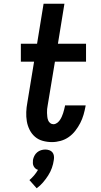

<svg xmlns="http://www.w3.org/2000/svg" viewBox="-20 -755 540 1031"><path d="M259 8Q234 8 210 1.5Q186 -5 168 -20.5Q150 -36 139 -58Q128 -80 124 -104Q120 -128 121 -153.5Q122 -179 127 -205L163 -424H92V-520H179L214 -735H326L291 -520H442V-424H275L236 -189Q234 -179 233 -169Q232 -159 232.5 -148.5Q233 -138 234 -128Q235 -118 238.5 -109Q242 -100 249.5 -94Q257 -88 267 -88Q277 -88 286 -94.5Q295 -101 301 -109.5Q307 -118 311.5 -128Q316 -138 319 -147.5Q322 -157 324.5 -167Q327 -177 329 -186V-189H440L439 -183Q435 -161 428.5 -138.5Q422 -116 411 -94.5Q400 -73 384.5 -53Q369 -33 349 -19Q329 -5 305.5 1.5Q282 8 259 8ZM177 256 138 212Q151 201 163 187Q175 173 184 157Q176 155 170 149.5Q164 144 160.5 137Q157 130 156.5 121.5Q156 113 157 104Q159 93 164.5 82Q170 71 179.5 63Q189 55 200.5 51.5Q212 48 223 48Q234 48 244.5 51.5Q255 55 261.5 63Q268 71 269.5 82Q271 93 269 104Q266 126 258.5 147Q251 168 238.5 187.5Q226 207 211 224.5Q196 242 177 256Z"/></svg>

Font: Iosevka Oblique
Style: Bold
Weight: 700
Italic angle: -9°
Monospace: yes
Designer: Belleve Invis
Foundry: Belleve Invis
Version: Version 32.5.0; ttfautohint (v1.8.4)